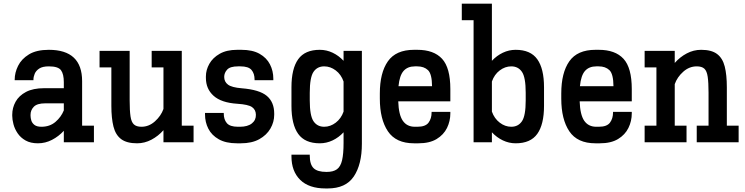

<svg xmlns="http://www.w3.org/2000/svg" viewBox="-20 -789 4133 1065"><path d="M190.4 5.9Q149.4 5.9 121.8 -9.8Q94.2 -25.4 77.9 -49.6Q61.5 -73.7 54.7 -99.9Q47.9 -126 47.9 -146.5V-152.8Q47.9 -190.9 66.4 -224.6Q85 -258.3 124.3 -279.1Q163.6 -299.8 225.1 -299.8H334V-333Q334 -377.9 318.4 -399.4Q302.7 -420.9 251 -420.9Q215.8 -420.9 197.5 -408.7Q179.2 -396.5 172.4 -379.6Q165.5 -362.8 165.5 -347.7V-344.2H61.5V-347.7Q61.5 -385.7 80.3 -423.8Q99.1 -461.9 140.6 -487.3Q182.1 -512.7 251 -512.7Q435.5 -512.7 435.5 -338.9V-91.8H501V0H334V-63.5Q305.2 -32.2 268.3 -13.2Q231.4 5.9 190.4 5.9ZM230.5 -215.8Q186 -215.8 167.7 -197Q149.4 -178.2 149.4 -152.3V-147.5Q149.4 -134.8 153.8 -120.4Q158.2 -106 171.4 -95.9Q184.6 -85.9 210 -85.9Q256.3 -85.9 287.8 -113Q319.3 -140.1 334 -176.8V-215.8Z M740.2 5.9Q683.1 5.9 652.1 -17.3Q621.1 -40.5 609.4 -86.9Q597.7 -133.3 597.7 -202.1V-415H532.2V-506.8H699.2V-232.4Q699.2 -175.8 703.9 -143.8Q708.5 -111.8 722.7 -98.9Q736.8 -85.9 764.6 -85.9Q806.2 -85.9 839.6 -116Q873 -146 886.7 -184.6V-415H821.3V-506.8H988.3V-91.8H1053.7V0H886.7V-66.9Q857.9 -34.2 820.1 -14.2Q782.2 5.9 740.2 5.9Z M1294.4 5.9Q1232.9 5.9 1193.6 -16.4Q1154.3 -38.6 1135.7 -75Q1117.2 -111.3 1117.2 -154.3V-162.6H1221.2V-159.2Q1221.2 -126 1238.3 -106Q1255.4 -85.9 1299.8 -85.9H1310.5Q1354 -85.9 1377.2 -104.5Q1400.4 -123 1399.4 -152.8Q1398.9 -180.2 1378.2 -194.8Q1357.4 -209.5 1296.4 -213.4Q1207.5 -219.2 1164.8 -257.6Q1122.1 -295.9 1122.1 -356.9V-365.2Q1122.1 -400.9 1141.1 -434.8Q1160.2 -468.8 1198.7 -490.7Q1237.3 -512.7 1295.4 -512.7H1318.8Q1380.9 -512.7 1419.9 -490.5Q1459 -468.3 1477.5 -431.9Q1496.1 -395.5 1496.1 -352.5V-344.2H1392.1V-347.7Q1392.1 -380.9 1375.2 -400.9Q1358.4 -420.9 1313.5 -420.9H1300.8Q1256.3 -420.9 1240 -402.8Q1223.6 -384.8 1223.6 -362.3Q1223.6 -335.4 1244.6 -319.6Q1265.6 -303.7 1321.3 -299.3Q1418.9 -291.5 1460 -257.1Q1501 -222.7 1501 -158.7V-152.3Q1501 -112.3 1480 -75.9Q1459 -39.6 1418 -16.8Q1377 5.9 1315.9 5.9Z M1753.9 5.9Q1671.4 5.9 1634 -46.4Q1596.7 -98.6 1596.7 -202.1V-304.7Q1596.7 -408.2 1634 -460.4Q1671.4 -512.7 1753.9 -512.7Q1791 -512.7 1825 -496.6Q1858.9 -480.5 1885.7 -451.7V-506.8H1987.3V8.3Q1987.3 123 1942.6 189.7Q1897.9 256.3 1797.9 256.3H1786.1Q1693.4 256.3 1645 208.5Q1596.7 160.6 1596.7 78.6V68.8H1698.2V73.7Q1698.2 123 1719.5 143.8Q1740.7 164.6 1791 164.6H1792.5Q1828.6 164.6 1848.9 149.9Q1869.1 135.3 1877.4 100.1Q1885.7 64.9 1885.7 3.4V-55.2Q1858.9 -26.4 1825 -10.3Q1791 5.9 1753.9 5.9ZM1778.3 -420.9Q1739.7 -420.9 1719 -390.4Q1698.2 -359.9 1698.2 -274.4V-232.4Q1698.2 -147 1719 -116.5Q1739.7 -85.9 1778.3 -85.9Q1812.5 -85.9 1842.3 -108.6Q1872.1 -131.3 1885.7 -169.9V-336.9Q1872.1 -376 1842.3 -398.4Q1812.5 -420.9 1778.3 -420.9Z M2276.4 5.9Q2176.3 5.9 2131.6 -60.8Q2086.9 -127.4 2086.9 -242.2V-270.5Q2086.9 -385.3 2131.6 -449Q2176.3 -512.7 2276.4 -512.7H2294.9Q2386.2 -512.7 2432.1 -462.9Q2478 -413.1 2478 -294.9V-227.1H2189Q2191.4 -152.3 2214.4 -119.1Q2237.3 -85.9 2281.2 -85.9H2295.4Q2340.3 -85.9 2357.2 -108.9Q2374 -131.8 2374 -165V-168.5H2478V-160.2Q2478 -117.2 2459.5 -79.3Q2440.9 -41.5 2401.9 -17.8Q2362.8 5.9 2300.8 5.9ZM2281.2 -420.9Q2241.2 -420.9 2218.8 -395.8Q2196.3 -370.6 2190.4 -311H2376.5Q2376 -378.9 2354 -399.9Q2332 -420.9 2294.4 -420.9Z M2606.9 0V-676.8H2541.5V-768.6H2708.5V-451.7Q2735.4 -480.5 2769.3 -496.6Q2803.2 -512.7 2840.3 -512.7Q2922.9 -512.7 2960.2 -460.4Q2997.6 -408.2 2997.6 -304.7V-202.1Q2997.6 -98.6 2960.2 -46.4Q2922.9 5.9 2840.3 5.9Q2803.2 5.9 2769.3 -10.3Q2735.4 -26.4 2708.5 -55.2V0ZM2815.9 -420.9Q2781.7 -420.9 2752 -398.4Q2722.2 -376 2708.5 -336.9V-169.9Q2722.2 -131.3 2752 -108.6Q2781.7 -85.9 2815.9 -85.9Q2854.5 -85.9 2875.2 -116.5Q2896 -147 2896 -232.4V-274.4Q2896 -359.9 2875.2 -390.4Q2854.5 -420.9 2815.9 -420.9Z M3282.7 5.9Q3182.6 5.9 3137.9 -60.8Q3093.3 -127.4 3093.3 -242.2V-270.5Q3093.3 -385.3 3137.9 -449Q3182.6 -512.7 3282.7 -512.7H3301.3Q3392.6 -512.7 3438.5 -462.9Q3484.4 -413.1 3484.4 -294.9V-227.1H3195.3Q3197.8 -152.3 3220.7 -119.1Q3243.7 -85.9 3287.6 -85.9H3301.8Q3346.7 -85.9 3363.5 -108.9Q3380.4 -131.8 3380.4 -165V-168.5H3484.4V-160.2Q3484.4 -117.2 3465.8 -79.3Q3447.3 -41.5 3408.2 -17.8Q3369.1 5.9 3307.1 5.9ZM3287.6 -420.9Q3247.6 -420.9 3225.1 -395.8Q3202.6 -370.6 3196.8 -311H3382.8Q3382.3 -378.9 3360.4 -399.9Q3338.4 -420.9 3300.8 -420.9Z M3555.7 0V-91.8H3621.1V-415H3555.7V-506.8H3722.7V-439.9Q3751.5 -472.7 3789.3 -492.7Q3827.1 -512.7 3869.1 -512.7Q3926.8 -512.7 3957.5 -489.5Q3988.3 -466.3 4000 -420.2Q4011.7 -374 4011.7 -304.7V-91.8H4077.1V0H3844.7V-91.8H3910.2V-274.4Q3910.2 -331.5 3905.5 -363.3Q3900.9 -395 3887 -408Q3873 -420.9 3844.7 -420.9Q3803.2 -420.9 3769.8 -391.1Q3736.3 -361.3 3722.7 -322.3V-91.8H3788.1V0Z"/></svg>

Font: Kay Pho Du
Style: Bold
Weight: 700
Designer: Victor Gaultney, Khu Oo Reh
Foundry: SIL International
Version: Version 3.000